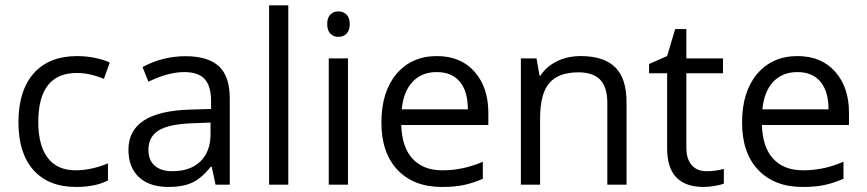

<svg xmlns="http://www.w3.org/2000/svg" viewBox="-20 -704 3304 732"><path d="M391.6 -16.1Q343.3 8.8 270 8.8Q165 8.8 107.4 -55.7Q50.3 -120.1 50.3 -237.8Q50.3 -357.9 108.4 -424.3Q167 -490.2 274.4 -490.2Q309.6 -490.2 344.2 -482.9Q378.9 -475.6 398.4 -465.3L376 -403.3Q321.8 -425.8 272.9 -425.8Q126 -425.8 126 -238.8Q126 -149.4 162.1 -102.1Q198.2 -54.7 268.1 -54.7Q327.6 -54.7 391.6 -81.1Z M545.9 -132.3Q545.9 -93.3 569.8 -72.3Q593.8 -51.3 636.7 -51.3Q705.6 -51.3 744.1 -88.6Q782.7 -126 782.7 -193.4V-236.8L710 -233.9Q623 -230.5 584.5 -206.5Q545.9 -182.6 545.9 -132.3ZM856 0H801.8L787.1 -68.4H783.7Q747.6 -23.4 711.9 -7.3Q676.3 8.8 622.6 8.8Q550.3 8.8 510 -28.3Q469.7 -65.4 469.7 -133.3Q469.7 -278.8 702.6 -286.1L784.7 -288.6V-318.4Q784.7 -376 760.3 -402.6Q735.8 -429.2 682.1 -429.2Q622.1 -429.2 545.9 -392.6L523.4 -448.2Q599.6 -489.7 686.5 -489.7Q773.4 -489.7 814.7 -451.2Q856 -412.6 856 -328.6Z M1079.1 -683.6V0H1005.9V-683.6Z M1270.5 -563.5Q1251 -563.5 1239.3 -575.9Q1227.5 -588.4 1227.5 -612.3Q1227.5 -636.2 1239.3 -648.4Q1251 -660.6 1270.5 -660.6Q1289.1 -660.6 1301.3 -648.2Q1313.5 -635.7 1313.5 -612.3Q1313.5 -588.4 1301.3 -575.9Q1289.1 -563.5 1270.5 -563.5ZM1306.6 -481.4V0H1233.4V-481.4Z M1747.6 1.5Q1712.9 8.8 1664.6 8.8Q1557.6 8.8 1495.6 -56.2Q1434.1 -121.1 1434.1 -236.8Q1434.1 -353.5 1491.2 -421.9Q1549.3 -490.2 1645.5 -490.2Q1736.3 -490.2 1789.1 -430.7Q1841.8 -371.1 1841.8 -273.9V-227.5H1509.8Q1512.2 -143.1 1552.7 -98.9Q1593.3 -54.7 1667 -54.7Q1746.1 -54.7 1820.8 -87.4V-22.5Q1783.2 -5.9 1747.6 1.5ZM1763.7 -287.1Q1763.7 -356 1732.9 -392.6Q1702.1 -429.2 1645 -429.2Q1587.4 -429.2 1552.5 -391.6Q1517.6 -354 1511.7 -287.1Z M2368.7 0H2295.4V-311.5Q2295.4 -371.1 2268.6 -399.7Q2241.7 -428.2 2185.1 -428.2Q2109.4 -428.2 2074.2 -387.2Q2039.1 -346.7 2039.1 -252.4V0H1965.8V-481.4H2025.4L2037.1 -415.5H2040.5Q2063 -450.7 2103.5 -470.5Q2144 -490.2 2193.8 -490.2Q2281.7 -490.2 2325.2 -447.8Q2368.7 -405.3 2368.7 -314Z M2596.7 -141.6Q2596.7 -98.1 2616.9 -74.7Q2637.2 -51.3 2673.8 -51.3Q2708 -51.3 2739.7 -60.1V-4.4Q2728.5 1 2704.6 4.9Q2680.2 8.8 2663.1 8.8Q2523.4 8.8 2523.4 -138.2V-424.8H2454.6V-460L2523.4 -490.2L2554.2 -593.3H2596.7V-481.4H2736.3V-424.8H2596.7Z M3122.6 1.5Q3087.9 8.8 3039.6 8.8Q2932.6 8.8 2870.6 -56.2Q2809.1 -121.1 2809.1 -236.8Q2809.1 -353.5 2866.2 -421.9Q2924.3 -490.2 3020.5 -490.2Q3111.3 -490.2 3164.1 -430.7Q3216.8 -371.1 3216.8 -273.9V-227.5H2884.8Q2887.2 -143.1 2927.7 -98.9Q2968.3 -54.7 3042 -54.7Q3121.1 -54.7 3195.8 -87.4V-22.5Q3158.2 -5.9 3122.6 1.5ZM3138.7 -287.1Q3138.7 -356 3107.9 -392.6Q3077.1 -429.2 3020 -429.2Q2962.4 -429.2 2927.5 -391.6Q2892.6 -354 2886.7 -287.1Z"/></svg>

Font: Khula Regular
Style: Regular
Weight: 400
Designer: Erin McLaughlin, Steve Matteson
Version: Version 1.000;PS 1.0;hotconv 1.0.72;makeotf.lib2.5.5900